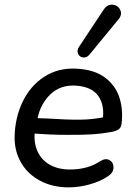

<svg xmlns="http://www.w3.org/2000/svg" viewBox="-20 -788 575 817"><path d="M42.2 -207.5Q44.1 -288.4 76.9 -356.1Q109.7 -423.8 169.1 -461.9Q228.4 -500 305.4 -495.8Q381 -491.9 426 -458.5Q471 -425.1 487.8 -373.7Q504.5 -322.2 497.4 -261.9Q495.4 -244.7 484.5 -237.4Q473.5 -230.1 456.1 -226.8Q413 -219 369.7 -216.3Q326.4 -213.7 270.4 -214.2Q233.4 -214 193.1 -215.7Q152.9 -217.5 107.8 -220.6L120.1 -285.8Q147.6 -284.5 179.8 -283.8Q264 -278.3 320.4 -278.7Q376.8 -279.2 434.7 -291.8L417 -277.9Q425.8 -340.3 398.3 -379.5Q370.8 -418.7 303.8 -423.6Q238.3 -427.8 195.9 -388Q153.5 -348.1 140.3 -286.9L131.7 -249.5Q120.5 -196.5 135.4 -154.6Q150.3 -112.7 187.4 -89.7Q224.4 -66.7 277.8 -66.7Q313.3 -66.7 345.6 -75Q377.9 -83.3 406.3 -102.1Q429.7 -116.4 446.4 -106.5Q463.2 -96.5 462.9 -75.1Q462.6 -53.7 441.4 -39.4Q407.8 -16.2 361.9 -3.5Q316 9.3 272.9 9.3Q203.5 9.3 150.7 -18.9Q97.9 -47 69.4 -96.3Q41 -145.7 42.2 -207.5ZM316.3 -588.7 420.5 -746.1Q436.1 -769.9 459 -768Q481.9 -766.1 491.5 -746Q501.1 -725.9 484.2 -705.7L361.3 -556.4Q349.3 -541.7 333.9 -543.5Q318.5 -545.3 312.2 -559Q305.9 -572.8 316.3 -588.7Z"/></svg>

Font: SN Pro Thin
Style: Italic
Weight: 200
Italic angle: -9°
Designer: Tobias Whetton
Foundry: Supernotes
Version: Version 1.003;Glyphs 3.3 (3324)